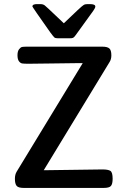

<svg xmlns="http://www.w3.org/2000/svg" viewBox="-20 -923 620 943"><path d="M53.2 -44.9Q53.2 -65.9 62 -80.1L386.2 -612.8H350.1Q312 -612.8 235.1 -611.3Q158.2 -609.9 120.1 -609.9Q98.1 -609.9 89.1 -611.3Q80.1 -612.8 73 -622.3Q65.9 -631.8 65.9 -651.9Q65.9 -670.9 73.5 -680.9Q81.1 -690.9 88.6 -692.4Q96.2 -693.8 110.8 -693.8H482.9Q506.8 -693.8 516.8 -685.3Q526.9 -676.8 526.9 -650.9Q526.9 -631.8 518.1 -618.2L194.8 -86.9L482.9 -90.8Q511.7 -90.8 522.5 -83.5Q533.2 -76.2 533.2 -44.9Q533.2 -20 525.1 -10Q517.1 0 488.8 0H97.2Q70.3 0 61.8 -10Q53.2 -20 53.2 -44.9ZM139.2 -891.1Q139.2 -903.3 163.1 -902.8H178.2Q191.4 -902.8 199.7 -896.5Q208 -890.1 252.9 -847.2Q276.9 -824.2 293 -809.1H293.9Q381.8 -894 390.1 -897.9Q397 -902.8 408.2 -902.8H421.9Q447.8 -902.8 448.2 -891.1Q448.2 -884.3 438.2 -870.1Q428.2 -856 352.1 -751Q344.2 -739.7 339.1 -737.3Q334 -734.9 321.8 -734.9H265.1Q252 -734.9 247.1 -739Q242.2 -743.2 226.1 -765.1Q141.1 -885.3 139.2 -891.1Z"/></svg>

Font: CMU Sans Serif Demi Condensed
Style: DemiCondensed
Weight: 600
Width: 3
Version: Version 0.7.0